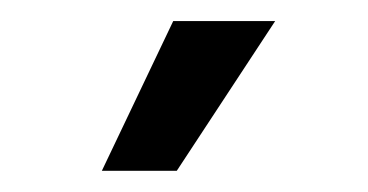

<svg xmlns="http://www.w3.org/2000/svg" viewBox="-20 -777 353 184"><path d="M77.6 -613.3 146 -756.8H243.7L149.4 -613.3Z"/></svg>

Font: Inter 16pt
Style: Regular
Weight: 400
Version: Version 4.001;git-66647c0bb